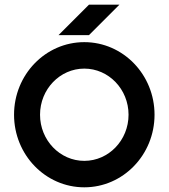

<svg xmlns="http://www.w3.org/2000/svg" viewBox="-20 -790 720 820"><path d="M40 -300C40 -471 174 -610 340 -610C506 -610 640 -471 640 -300C640 -129 506 10 340 10C174 10 40 -129 40 -300ZM490 -770H360L230 -640H360ZM151 -300C151 -191 236 -103 340 -103C444 -103 529 -191 529 -300C529 -409 444 -497 340 -497C236 -497 151 -409 151 -300Z"/></svg>

Font: Gauge Heavy
Style: Bold
Weight: 900
Designer: Daniel Pimley
Foundry: Daniel Pimley
Version: Version 1.003;PS 001.001;hotconv 1.0.56